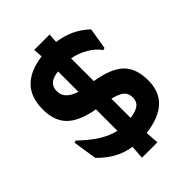

<svg xmlns="http://www.w3.org/2000/svg" viewBox="-257 -934 1145 1145"><g transform="rotate(-45 315.0 -361.5)"><path d="M373 8 379 93H249L255 7Q142 -9 51 -104L28 -255L42 -259Q157 -146 259 -124V-305Q140 -326 87 -379Q34 -432 34 -528Q34 -633 91.5 -689Q149 -745 253 -757L249 -816H379L375 -757Q434 -749 482 -727Q530 -705 576 -663L554 -528L539 -524Q518 -558 470.5 -586.5Q423 -615 369 -625V-433Q490 -414 546 -362.5Q602 -311 602 -206Q602 -110 542.5 -57Q483 -4 373 8ZM259 -453V-625Q211 -619 190.5 -600Q170 -581 170 -545Q170 -481 259 -453ZM465 -199Q465 -234 443.5 -253Q422 -272 369 -285V-123Q418 -129 441.5 -147Q465 -165 465 -199Z"/></g></svg>

Font: Farro
Style: Bold
Weight: 700
Designer: Aceler Chua
Foundry: Grayscale Limited
Version: Version 1.101